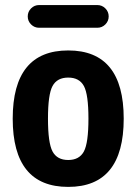

<svg xmlns="http://www.w3.org/2000/svg" viewBox="-20 -730 540 760"><path d="M134.8 -710H365.2Q383.8 -710 397 -696.8Q410.2 -683.6 410.2 -665Q410.2 -646.5 397 -633.3Q383.8 -620.1 365.2 -620.1H134.8Q116.2 -620.1 103 -633.3Q89.8 -646.5 89.8 -665Q89.8 -683.6 103 -696.8Q116.2 -710 134.8 -710ZM188 -130.4Q206.1 -96.7 250 -96.7Q293.9 -96.7 312 -130.4Q330.1 -164.1 330.1 -260.3Q330.1 -356.4 312 -389.6Q293.9 -422.9 250 -422.9Q206.1 -422.9 188 -389.6Q169.9 -356.4 169.9 -260.3Q169.9 -164.1 188 -130.4ZM30.3 -260.3Q30.3 -530.3 250 -530.3Q469.7 -530.3 469.7 -260.3Q469.7 9.8 250 9.8Q30.3 9.8 30.3 -260.3Z"/></svg>

Font: Rounded-X Mgen+ 2m bold
Style: Bold
Weight: 700
Designer: [Source Han Sans]
Ryoko NISHIZUKA  (kana & ideographs); Paul D. Hunt (Latin, Greek & Cyrillic); Wenlong ZHANG  (bopomofo
Version: Version 1.059.20150602